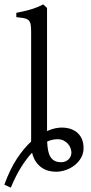

<svg xmlns="http://www.w3.org/2000/svg" viewBox="-41 -777 418 885"><path d="M223.6 -135.3Q200.7 -135.3 176.3 -124.5Q177.2 -102.5 180.4 -85Q183.6 -67.4 190.9 -54.9Q198.2 -42.5 210.4 -35.9Q222.7 -29.3 241.2 -29.3Q251 -29.3 259.5 -32.7Q268.1 -36.1 274.4 -42Q280.8 -47.9 284.4 -55.9Q288.1 -64 288.1 -73.2Q288.1 -83 284.2 -94Q280.3 -105 272.2 -114Q264.2 -123 252.2 -129.2Q240.2 -135.3 223.6 -135.3ZM175.8 -172.9Q197.3 -182.6 214.4 -185.8Q231.4 -189 242.7 -189Q267.6 -189 286.4 -182.1Q305.2 -175.3 318.1 -162.8Q331.1 -150.4 337.6 -133.1Q344.2 -115.7 344.2 -94.7Q344.2 -70.3 333 -50.3Q321.8 -30.3 303.7 -15.9Q285.6 -1.5 262.7 6.6Q239.7 14.6 216.8 14.6Q200.2 14.6 183.1 10.3Q166 5.9 151.1 -4.4Q136.2 -14.6 124.5 -31.5Q112.8 -48.3 106.9 -73.2Q82 -46.9 57.1 -7.6Q32.2 31.7 8.8 87.9L-21 74.2Q5.9 1 37.8 -46.9Q69.8 -94.7 102.5 -124.5V-632.8Q102.5 -654.8 99.6 -667Q96.7 -679.2 88.9 -685.3Q81.1 -691.4 67.9 -693.6Q54.7 -695.8 34.2 -698.2V-717.8Q69.3 -724.6 98.6 -732.9Q127.9 -741.2 158.2 -756.8L175.8 -740.2Z"/></svg>

Font: Noto Serif Devanagari
Style: Bold
Weight: 700
Designer: Monotype Design Team
Foundry: Monotype Imaging Inc.
Version: Version 1.01